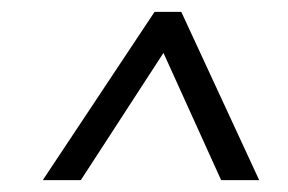

<svg xmlns="http://www.w3.org/2000/svg" viewBox="-20 -676 485 323"><path d="M240 -656H285L416 -373H352L255 -587L116 -373H52Z"/></svg>

Font: Zilla Slab Regular
Style: Italic
Weight: 400
Italic angle: -6°
Designer: Typotheque.com
Foundry: Typotheque type foundry
Version: Version 1.1; 2017; ttfautohint (v1.6)